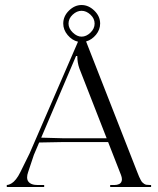

<svg xmlns="http://www.w3.org/2000/svg" viewBox="-20 -745 630 765"><path d="M253 -651Q253 -631.8 269.9 -615.4Q286.8 -599 305 -599Q323.8 -599 340.4 -614.9Q357 -630.8 357 -651Q357 -671.2 340.4 -686.6Q323.8 -702 305 -702Q286.2 -702 269.6 -686.6Q253 -671.2 253 -651ZM7 0V-8Q10.8 -8 15.2 -9.4Q19.8 -10.8 27.2 -15.2Q34.8 -19.8 43.8 -31Q52.8 -42.2 61 -59L98 -134L290.8 -578.8Q266.8 -584.5 249.4 -605.5Q232 -626.5 232 -651Q232 -680.5 254.8 -702.8Q277.5 -725 305 -725Q332.8 -725 355.9 -702.6Q379 -680.2 379 -651Q379 -626.8 362.5 -606.6Q346 -586.5 323 -579.8L527 -59Q531.8 -47 534.2 -41.1Q536.8 -35.2 540.5 -28.2Q544.2 -21.2 547.1 -18.4Q550 -15.5 554.4 -12.5Q558.8 -9.5 563.8 -8.8Q568.8 -8 576 -8H582V0H419V-8H438Q442 -8 445.9 -8.8Q449.8 -9.5 454.6 -11.6Q459.5 -13.8 462.6 -18.6Q465.8 -23.5 465.8 -30.5Q465.8 -38.5 462 -48L410.8 -179H232L136 -177.2L115 -128L92 -59Q88 -48.2 88 -38Q88 -23.8 98.6 -15.9Q109.2 -8 128 -8H156V0ZM144.2 -196.5 236 -194H405L296 -473Q288 -495.8 288 -522H283Z"/></svg>

Font: FogtwoNo5
Style: Regular
Weight: 400
Designer: gluk (gluksza@wp.pl)
Foundry: gluk (gluksza@wp.pl)
Version: Version 0.87